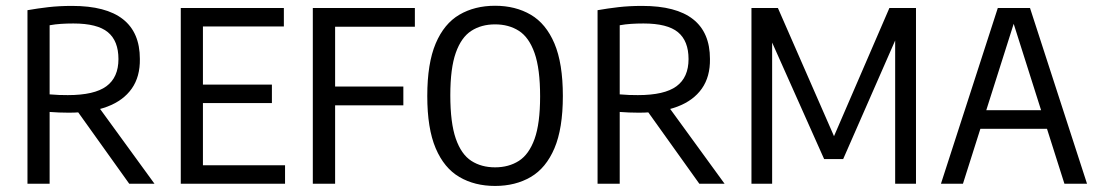

<svg xmlns="http://www.w3.org/2000/svg" viewBox="-20 -622 3710 650"><path d="M73 0V-587.5Q107 -593.5 143.8 -597.8Q180.5 -602 224 -602Q339 -602 396.2 -557Q453.5 -512 453.5 -422.5Q454.5 -362.5 426 -322Q397.5 -281.5 343.2 -261Q289 -240.5 213 -240.5Q197 -240.5 179.2 -241.2Q161.5 -242 148 -243V0ZM417.5 0 219.5 -277H301.5L503 0ZM209.5 -300Q299.5 -300 340.2 -330Q381 -360 381 -422Q381 -483.5 345.2 -513Q309.5 -542.5 228.5 -542.5Q205.5 -542.5 186.5 -541.2Q167.5 -540 148 -536.5V-302.5Q166 -301 179.5 -300.5Q193 -300 209.5 -300Z M592 0V-595H941V-532.5H667V-62.5H945V0ZM649 -273V-335.5H900.5V-273Z M1039 0V-595H1384.5V-531.5H1114.5V0ZM1096 -265.5V-329H1345.5V-265.5Z M1656 7.5Q1587 7.5 1535.2 -22.8Q1483.5 -53 1455 -120Q1426.5 -187 1426.5 -297Q1426.5 -407.5 1455 -474.8Q1483.5 -542 1535.2 -572.2Q1587 -602.5 1656 -602.5Q1725 -602.5 1776.8 -572.2Q1828.5 -542 1857 -474.8Q1885.5 -407.5 1885.5 -297Q1885.5 -187 1857 -120Q1828.5 -53 1776.8 -22.8Q1725 7.5 1656 7.5ZM1656 -55.5Q1702.5 -55.5 1736.8 -77.5Q1771 -99.5 1789.8 -151.8Q1808.5 -204 1808.5 -295.5Q1808.5 -389 1789.8 -442.2Q1771 -495.5 1736.8 -517.5Q1702.5 -539.5 1656 -539.5Q1609.5 -539.5 1575.5 -517.5Q1541.5 -495.5 1523 -443.2Q1504.5 -391 1504.5 -299.5Q1504.5 -206 1523 -152.8Q1541.5 -99.5 1575.5 -77.5Q1609.5 -55.5 1656 -55.5Z M2003 0V-587.5Q2037 -593.5 2073.8 -597.8Q2110.5 -602 2154 -602Q2269 -602 2326.2 -557Q2383.5 -512 2383.5 -422.5Q2384.5 -362.5 2356 -322Q2327.5 -281.5 2273.2 -261Q2219 -240.5 2143 -240.5Q2127 -240.5 2109.2 -241.2Q2091.5 -242 2078 -243V0ZM2347.5 0 2149.5 -277H2231.5L2433 0ZM2139.5 -300Q2229.5 -300 2270.2 -330Q2311 -360 2311 -422Q2311 -483.5 2275.2 -513Q2239.5 -542.5 2158.5 -542.5Q2135.5 -542.5 2116.5 -541.2Q2097.5 -540 2078 -536.5V-302.5Q2096 -301 2109.5 -300.5Q2123 -300 2139.5 -300Z M2524 0V-595H2613.5L2810 -146H2797L2991 -595H3081V0H3010.5V-526H3028.5L2834.5 -83.5H2770L2573 -525H2594V0Z M3165.5 0 3358 -595H3467L3660 0H3583.5L3406 -559.5H3417.5L3240 0ZM3264 -186 3279.5 -249H3544.5L3560.5 -186Z"/></svg>

Font: Encode Sans SC Condensed
Style: Regular
Weight: 400
Width: 3
Designer: Multiple Designers
Foundry: Impallari Type
Version: Version 3.002